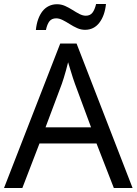

<svg xmlns="http://www.w3.org/2000/svg" viewBox="-20 -933 679 953"><path d="M545 0 459 -221H176L91 0H0L279 -717H360L638 0ZM352 -517Q349 -525 342 -546Q335 -567 328.5 -589.5Q322 -612 318 -624Q313 -604 307.5 -583.5Q302 -563 296.5 -546Q291 -529 287 -517L206 -301H432ZM506 -913Q500 -855 473 -820Q446 -785 402 -785Q382 -785 363 -793.5Q344 -802 326 -813.5Q308 -825 291 -833.5Q274 -842 259 -842Q237 -842 225.5 -827.5Q214 -813 208 -784H158Q161 -814 169.5 -837.5Q178 -861 191 -877.5Q204 -894 222.5 -903Q241 -912 263 -912Q284 -912 303 -903.5Q322 -895 340 -883.5Q358 -872 374.5 -863.5Q391 -855 406 -855Q427 -855 438.5 -869.5Q450 -884 457 -913Z"/></svg>

Font: Noto Sans Thai
Style: Regular
Weight: 400
Designer: Monotype Design Team
Foundry: Monotype Imaging Inc.
Version: Version 2.001